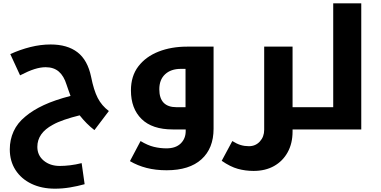

<svg xmlns="http://www.w3.org/2000/svg" viewBox="-20 -780 2297 1157"><path d="M311 357Q231 357 169.5 327.5Q108 298 73.5 244.5Q39 191 39 120Q39 62 62 11.5Q85 -39 133 -78Q178 -116 243.5 -146.5Q309 -177 405 -202Q398 -221 391.5 -239.5Q385 -258 381 -270Q365 -322 334.5 -348.5Q304 -375 255 -375Q224 -375 187.5 -363.5Q151 -352 101 -326L42 -454Q101 -481 163 -496.5Q225 -512 285 -512Q386 -512 447 -465Q508 -418 529 -317Q545 -236 569 -189.5Q593 -143 636 -111L549 4Q501 -33 460 -85Q411 -73 368.5 -58.5Q326 -44 298 -28Q205 22 205 105Q205 156 243.5 188Q282 220 340 220Q369 220 402.5 216Q436 212 472 203L490 330Q447 342 401.5 349.5Q356 357 311 357Z M984 246Q918 246 863.5 232Q809 218 763 191L827 70Q870 96 907.5 105Q945 114 983 114Q1039 114 1069 84.5Q1099 55 1099 10V0H1021Q897 0 833 -63Q769 -126 769 -235Q769 -322 814 -380.5Q859 -439 935.5 -469Q1012 -499 1107 -499H1267V-4Q1267 114 1194 180Q1121 246 984 246ZM1098 -134V-365H1070Q1010 -365 975 -332.5Q940 -300 940 -242Q940 -134 1044 -134Z M1743 0V13Q1743 84 1713.5 137.5Q1684 191 1631.5 220.5Q1579 250 1508 250Q1459 250 1413.5 237.5Q1368 225 1316 189L1380 70Q1407 87 1430.5 94Q1454 101 1480 101Q1520 101 1546 72.5Q1572 44 1572 2V-499H1743V-134H1875Q1880 -134 1880 -130V-5Q1880 0 1875 0Z M1865 0Q1860 0 1860 -5V-130Q1860 -134 1865 -134H1988V-760H2157V0Z"/></svg>

Font: Noto Kufi Arabic ExtraBold
Style: Regular
Weight: 800
Designer: Monotype Design Team, David Williams, Khaled Hosny
Foundry: Google LLC
Version: Version 2.109; ttfautohint (v1.8.4.7-5d5b)